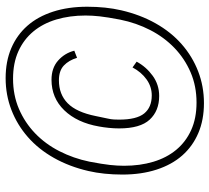

<svg xmlns="http://www.w3.org/2000/svg" viewBox="-52 -698 762 699"><g transform="rotate(-90 329.5 -349.0)"><path d="M305 -15Q365 -15 415 -36.5Q465 -58 504 -95.5Q543 -133 569 -183.5Q595 -234 607 -293Q616 -340 619 -367.5Q622 -395 622 -419Q622 -477 607.5 -525.5Q593 -574 564 -609Q535 -644 492 -663.5Q449 -683 392 -683Q332 -683 282 -661.5Q232 -640 193 -602.5Q154 -565 128 -514Q102 -463 90 -405Q81 -358 78 -330.5Q75 -303 75 -279Q75 -221 89.5 -172.5Q104 -124 133 -89Q162 -54 205 -34.5Q248 -15 305 -15ZM303 12Q242 12 194 -8.5Q146 -29 112.5 -67Q79 -105 61 -160.5Q43 -216 43 -285Q43 -353 56 -409Q72 -478 103.5 -534Q135 -590 179.5 -629Q224 -668 278.5 -689Q333 -710 394 -710Q455 -710 503 -689.5Q551 -669 584.5 -631Q618 -593 636 -537.5Q654 -482 654 -413Q654 -345 641 -289Q625 -220 593.5 -164Q562 -108 517.5 -69Q473 -30 418.5 -9Q364 12 303 12ZM329 -151Q275 -151 243 -185.5Q211 -220 211 -297Q211 -315 213 -334.5Q215 -354 218 -370Q232 -450 277 -496.5Q322 -543 388 -543Q431 -543 458 -519Q485 -495 494 -460L468 -450Q459 -480 440 -498Q421 -516 386 -516Q335 -516 302.5 -484Q270 -452 256 -382L247 -339Q244 -326 243.5 -315.5Q243 -305 243 -297Q243 -233 265.5 -205.5Q288 -178 331 -178Q363 -178 389.5 -197Q416 -216 433 -248L454 -233Q435 -198 402.5 -174.5Q370 -151 329 -151Z"/></g></svg>

Font: IBM Plex Sans Condensed ExtraLight
Style: Italic
Weight: 200
Width: 3
Italic angle: -11°
Designer: Mike Abbink, Paul van der Laan, Pieter van Rosmalen
Foundry: Bold Monday
Version: Version 1.3